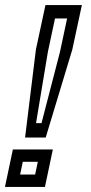

<svg xmlns="http://www.w3.org/2000/svg" viewBox="-56 -734 356 754"><path d="M42.5 -194 85 -539.5 122.5 -714H265.5L228 -539.5L123.5 -194ZM85.5 -250.5H107L179.5 -530L207.5 -661.5H160L132 -530ZM-36.5 0 -5.5 -147H151.5L120.5 0ZM23 -48.5H82L92.5 -98.5H33.5Z"/></svg>

Font: Tourney Thin Medium
Style: Italic
Weight: 500
Italic angle: -12°
Version: Version 1.015